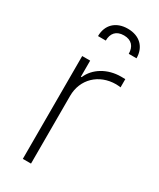

<svg xmlns="http://www.w3.org/2000/svg" viewBox="-194 -821 729 882"><g transform="rotate(30 170.5 -379.5)"><path d="M89.8 0H133.2V-359.4C133.2 -447.4 198.9 -511 289.8 -511C301.1 -511 308.6 -509.6 314.3 -508.9V-552.6C307.5 -552.9 300.1 -552.9 292.3 -552.9C220.2 -552.9 159.4 -516 136 -460.2H132.1V-545.5H89.8ZM106.9 -661.2H148.1C148.1 -698.5 167.6 -723.7 209.2 -723.7C250 -723.7 269.9 -698.9 269.9 -661.2H311.1C311.1 -720.2 272.7 -759.2 209.2 -759.2C146 -759.2 106.9 -720.2 106.9 -661.2Z"/></g></svg>

Font: Karasuma Gothic
Style: Thin
Weight: 200
Designer: Rasmus Andersson / Ryoko Ishizuka
Foundry: rsms
Version: Version 1.00